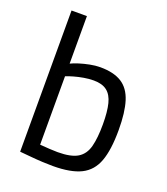

<svg xmlns="http://www.w3.org/2000/svg" viewBox="-134 -811 795 915"><g transform="rotate(20 263.5 -353.5)"><path d="M240 10Q218 10 187.5 8.5Q157 7 126 4Q95 1 71 -1V-717H149V-476Q165 -484 189 -491.5Q213 -499 240.5 -504.5Q268 -510 293 -510Q361 -510 401.5 -484.5Q442 -459 459.5 -403.5Q477 -348 477 -258Q477 -158 455.5 -99.5Q434 -41 382.5 -15.5Q331 10 240 10ZM239 -60Q307 -60 340.5 -80.5Q374 -101 385.5 -145Q397 -189 397 -258Q397 -322 387 -362Q377 -402 352.5 -421Q328 -440 285 -440Q261 -440 235 -435.5Q209 -431 186.5 -424.5Q164 -418 149 -412V-65Q170 -63 197.5 -61.5Q225 -60 239 -60Z"/></g></svg>

Font: Cairo
Style: Regular
Weight: 400
Designer: Mohamed Gaber, Accademia di Belle Arti di Urbino
Foundry: Kief Type Foundry, Accademia di Belle Arti di Urbino
Version: Version 3.120